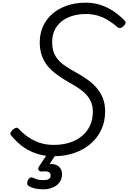

<svg xmlns="http://www.w3.org/2000/svg" viewBox="-20 -1150 961 1439"><path d="M382 21Q324 21 275 7.5Q226 -6 186.5 -28.5Q147 -51 116.5 -79Q86 -107 63 -135Q54 -147 60 -157.5Q66 -168 76 -178Q89 -189 100 -192Q111 -195 121 -184Q149 -153 187.5 -125.5Q226 -98 274.5 -81Q323 -64 383 -64Q446 -64 499.5 -80.5Q553 -97 592.5 -129Q632 -161 654 -207.5Q676 -254 676 -313Q676 -351 664 -381.5Q652 -412 629.5 -437.5Q607 -463 574.5 -485.5Q542 -508 500 -531Q463 -552 429.5 -574.5Q396 -597 368 -622.5Q340 -648 320 -679Q300 -710 289 -748Q278 -786 278 -834Q278 -898 302.5 -952.5Q327 -1007 372.5 -1046.5Q418 -1086 482 -1108Q546 -1130 623 -1130Q684 -1130 737 -1112Q790 -1094 834 -1063.5Q878 -1033 912 -998Q923 -988 920.5 -976.5Q918 -965 905 -953Q894 -942 882 -940.5Q870 -939 860 -947Q830 -973 795.5 -995Q761 -1017 719 -1031Q677 -1045 623 -1045Q569 -1045 522.5 -1031Q476 -1017 442 -990Q408 -963 389.5 -924Q371 -885 371 -834Q371 -794 381.5 -762.5Q392 -731 413.5 -705Q435 -679 469 -655.5Q503 -632 550 -607Q601 -579 641.5 -549Q682 -519 710 -484.5Q738 -450 753 -408.5Q768 -367 768 -315Q768 -240 739.5 -178.5Q711 -117 658.5 -72Q606 -27 536 -3Q466 21 382 21ZM304 269Q267 269 237.5 261.5Q208 254 191 241Q183 233 184 220.5Q185 208 190 199Q197 186 205.5 181.5Q214 177 224 181Q237 187 256 193.5Q275 200 306 200Q331 200 345 192.5Q359 185 359 165Q359 143 339.5 137.5Q320 132 293 135Q282 136 277.5 133Q273 130 269 124Q265 117 266.5 110.5Q268 104 273 97L346 -13H412L335 105L306 89Q350 75 381 80.5Q412 86 428.5 106Q445 126 445 155Q445 192 425.5 217.5Q406 243 374 256Q342 269 304 269Z"/></svg>

Font: Playwrite CU
Style: Regular
Weight: 400
Designer: Veronika Burian, José Scaglione
Foundry: TypeTogether
Version: Version 1.002